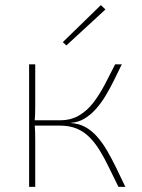

<svg xmlns="http://www.w3.org/2000/svg" viewBox="-20 -732 555 752"><path d="M457 -480Q442 -449 426.5 -417.5Q411 -386 393.5 -357Q376 -328 355.5 -305Q335 -282 311 -267.5Q287 -253 258 -251V-250Q290 -248 315 -234Q340 -220 361 -196Q382 -172 400 -141Q418 -110 435.5 -74Q453 -38 471 0H444Q424 -40 406.5 -76.5Q389 -113 370.5 -143Q352 -173 330 -195Q308 -217 280 -228.5Q252 -240 214 -240L216 -261Q258 -261 290 -280Q322 -299 346 -330.5Q370 -362 390.5 -401Q411 -440 431 -480ZM118 -480V-319Q118 -300 117.5 -285Q117 -270 115 -251Q117 -232 117.5 -215.5Q118 -199 118 -182V0H94V-480ZM241 -261V-240H105V-261ZM375 -712 393 -695 240 -554 226 -567Z"/></svg>

Font: Exo 2 Thin
Style: Regular
Weight: 250
Designer: Natanael Gama
Foundry: Natanael Gama
Version: Version 2.010